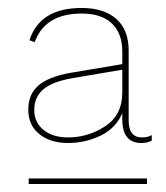

<svg xmlns="http://www.w3.org/2000/svg" viewBox="-20 -685 416 482"><path d="M336 -340Q352 -340 361 -346V-332Q350 -326 335 -326Q287 -326 287 -385V-401Q271 -363 232.5 -344.5Q194 -326 151 -326Q106 -326 78.5 -348.5Q51 -371 51 -410Q51 -448 76 -470Q101 -492 156 -502L287 -524V-556Q287 -601 261 -626Q235 -651 185 -651Q93 -651 67 -579L54 -584Q80 -665 185 -665Q241 -665 272 -637.5Q303 -610 303 -558V-383Q303 -340 336 -340ZM151 -340Q201 -340 244 -368Q287 -396 287 -453V-510L163 -489Q111 -480 88.5 -460.5Q66 -441 66 -409Q66 -378 89 -359Q112 -340 151 -340ZM52 -223V-237H349V-223Z"/></svg>

Font: Elaine Sans Thin
Style: Regular
Weight: 250
Designer: Wei Huang
Foundry: Wei Huang
Version: Version 2.001;December 24, 2019;FontCreator 12.0.0.2547 64-b